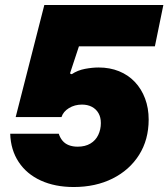

<svg xmlns="http://www.w3.org/2000/svg" viewBox="-20 -741 676 771"><path d="M276 10Q201 10 144 -16Q87 -42 55 -90.5Q23 -139 21 -204H216Q221 -188 231 -176Q241 -164 256.5 -158Q272 -152 292 -152Q322 -152 343 -164.5Q364 -177 374.5 -199Q385 -221 385 -247Q385 -270 375.5 -286.5Q366 -303 349 -312Q332 -321 309 -321Q280 -321 257 -307Q234 -293 227 -271H43L158 -721H636L602 -555H297L261 -446L268 -443Q292 -459 321.5 -464.5Q351 -470 376 -470Q421 -470 458 -455Q495 -440 521.5 -412Q548 -384 562.5 -345.5Q577 -307 577 -261Q577 -180 538.5 -119Q500 -58 432 -24Q364 10 276 10Z"/></svg>

Font: Mona Sans ExtraLight Black
Style: Italic
Weight: 900
Italic angle: -11.6951°
Version: Version 2.000